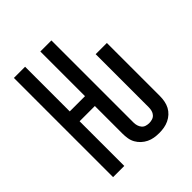

<svg xmlns="http://www.w3.org/2000/svg" viewBox="-203 -867 1006 1006"><g transform="rotate(-45 300.0 -363.5)"><path d="M398 8Q379 8 361 5Q343 2 326.5 -6Q310 -14 296.5 -26.5Q283 -39 274 -55Q265 -71 262 -89.5Q259 -108 259 -126V-331H146V0H63V-735H146V-404H259V-735H341V-126Q341 -114 344.5 -102.5Q348 -91 355.5 -82Q363 -73 374.5 -69.5Q386 -66 398 -66Q409 -66 420.5 -69.5Q432 -73 440 -82Q448 -91 451 -102.5Q454 -114 454 -126V-520H537V-126Q537 -108 533.5 -89.5Q530 -71 521.5 -55Q513 -39 499.5 -26.5Q486 -14 469 -6Q452 2 434 5Q416 8 398 8Z"/></g></svg>

Font: R Plex Mono
Style: Regular
Weight: 400
Monospace: yes
Designer: Belleve Invis
Foundry: Belleve Invis
Version: Version 31.8.0